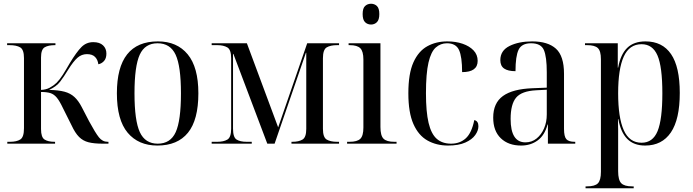

<svg xmlns="http://www.w3.org/2000/svg" viewBox="-20 -767 3699 1025"><path d="M19 0V-10H33Q69 -10 88.5 -22.5Q108 -35 108 -82V-457Q108 -502 88 -514Q68 -526 31 -526H18V-536H276V-526H273Q238 -526 218.5 -514.5Q199 -503 199 -460V-287Q225 -288 245 -298.5Q265 -309 282 -325Q299 -342 315.5 -368Q332 -394 352 -429Q389 -490 415 -516Q441 -542 478 -542Q512 -542 530 -525Q548 -508 548 -481Q548 -455 535 -441Q522 -427 505 -424Q502 -448 487.5 -463Q473 -478 444 -478Q416 -478 394 -459Q372 -440 344 -395Q321 -357 301 -331Q281 -305 242 -287Q292 -286 324 -277.5Q356 -269 377.5 -249Q399 -229 416 -196L456 -119Q489 -58 508 -34Q527 -10 555 -10H559V0H529Q482 0 452.5 -7.5Q423 -15 402 -36Q381 -57 362 -98L316 -190Q298 -228 283 -246Q268 -264 249 -270Q230 -276 199 -276V-78Q199 -34 218 -22Q237 -10 271 -10H274V0Z M820 10Q719 10 661.5 -58.5Q604 -127 604 -269Q604 -546 823 -546Q925 -546 982 -477Q1039 -408 1039 -269Q1039 -127 983.5 -58.5Q928 10 820 10ZM822 0Q890 0 918 -61.5Q946 -123 946 -269Q946 -414 917.5 -475Q889 -536 821 -536Q754 -536 726 -475Q698 -414 698 -269Q698 -123 726.5 -61.5Q755 0 822 0Z M1110 0V-10H1140Q1174 -10 1194 -22Q1214 -34 1214 -80V-456Q1214 -502 1193.5 -514Q1173 -526 1140 -526H1110V-536H1298L1465 -87L1620 -536H1790V-526H1780Q1744 -526 1724 -514Q1704 -502 1704 -456V-79Q1704 -34 1724 -22Q1744 -10 1780 -10H1790V0H1536V-10H1541Q1575 -10 1595 -22Q1615 -34 1615 -79V-485H1613L1446 0H1407L1226 -479H1224V-80Q1224 -34 1243 -22Q1262 -10 1297 -10H1324V0Z M1961 -636Q1942 -636 1929 -648.5Q1916 -661 1916 -692Q1916 -723 1929 -735Q1942 -747 1961 -747Q1979 -747 1992 -735Q2005 -723 2005 -692Q2005 -661 1992 -648.5Q1979 -636 1961 -636ZM1833 0V-10H1846Q1887 -10 1903.5 -26Q1920 -42 1920 -86V-449Q1920 -493 1903.5 -509.5Q1887 -526 1847 -526H1841V-536H2011V-89Q2011 -43 2027.5 -26.5Q2044 -10 2085 -10H2097V0Z M2372 10Q2310 10 2262 -17Q2214 -44 2187 -105Q2160 -166 2160 -269Q2160 -374 2187 -434Q2214 -494 2261 -520Q2308 -546 2368 -546Q2413 -546 2449.5 -533.5Q2486 -521 2508 -498Q2530 -475 2530 -442Q2530 -382 2447 -382Q2447 -464 2430.5 -500Q2414 -536 2366 -536Q2332 -536 2306.5 -513.5Q2281 -491 2267.5 -433Q2254 -375 2254 -269Q2254 -170 2268 -111Q2282 -52 2311.5 -26Q2341 0 2388 0Q2435 0 2466.5 -28.5Q2498 -57 2512 -126Q2534 -121 2534 -93Q2534 -70 2517 -46Q2500 -22 2464 -6Q2428 10 2372 10Z M2762 10Q2694 10 2653.5 -29Q2613 -68 2613 -139Q2613 -217 2665 -254.5Q2717 -292 2823 -296L2899 -299V-381Q2899 -464 2883.5 -500Q2868 -536 2815 -536Q2765 -536 2748.5 -501.5Q2732 -467 2732 -387Q2692 -387 2671.5 -401Q2651 -415 2651 -446Q2651 -497 2700 -521.5Q2749 -546 2821 -546Q2905 -546 2948 -507Q2991 -468 2991 -373V-79Q2991 -38 3003.5 -24Q3016 -10 3048 -10H3051V0H2905V-102H2903Q2888 -45 2850.5 -17.5Q2813 10 2762 10ZM2785 -7Q2819 -7 2844.5 -27.5Q2870 -48 2884.5 -81.5Q2899 -115 2899 -156V-288L2842 -285Q2765 -281 2735.5 -246Q2706 -211 2706 -132Q2706 -7 2785 -7Z M3106 238V228H3113Q3156 228 3172 211.5Q3188 195 3188 150V-451Q3188 -495 3171.5 -510.5Q3155 -526 3114 -526H3103V-536H3278V-406H3280Q3293 -477 3328.5 -511.5Q3364 -546 3426 -546Q3516 -546 3562.5 -478Q3609 -410 3609 -271Q3609 -130 3561.5 -60Q3514 10 3424 10Q3364 10 3329 -25Q3294 -60 3281 -131H3279Q3280 -102 3280 -73.5Q3280 -45 3280 -16V147Q3280 194 3296.5 211Q3313 228 3355 228H3363V238ZM3405 -5Q3465 -5 3490.5 -67Q3516 -129 3516 -269Q3516 -411 3490 -471Q3464 -531 3405 -531Q3340 -531 3310 -465Q3280 -399 3280 -269Q3280 -139 3310 -72Q3340 -5 3405 -5Z"/></svg>

Font: Noto Serif Display SemiCondensed
Style: Regular
Weight: 400
Width: 4
Designer: Monotype Design Team
Foundry: Monotype Imaging Inc.
Version: Version 2.009